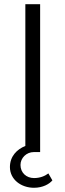

<svg xmlns="http://www.w3.org/2000/svg" viewBox="-20 -720 310 909"><path d="M100 -700V-29C60 -13 27 20 27 71C27 130 80 169 141 169C183 169 214 151 228 134L209 101C192 114 169 123 141 123C105 123 77 98 77 61C77 28 105 0 140 0H170V-700Z"/></svg>

Font: Gully Light
Style: Regular
Weight: 300
Designer: jaikishan Patel
Foundry: MagicType
Version: Version 1.000;Glyphs 3.2 (3242)